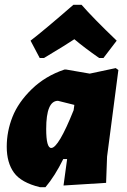

<svg xmlns="http://www.w3.org/2000/svg" viewBox="-20 -767 528 798"><path d="M145 -526 107 -598Q163 -641 285 -747H319Q366 -693 465 -598L410 -526H392Q329 -570 289 -604Q263 -586 163 -526ZM248 -478H255L353 -461L461 -484L472 -476L425 -116L421 -7L244 4L259 -106H243Q208 -35 169 11H146Q68 -8 38 -49.5Q8 -91 8 -157Q8 -221 32 -281.5Q56 -342 112 -396.5Q168 -451 248 -478ZM172 -231Q172 -152 193 -152Q223 -152 286 -309L289 -331L221 -348Q172 -348 172 -231Z"/></svg>

Font: Alegreya Sans Black
Style: Italic
Weight: 900
Italic angle: -7°
Designer: Juan Pablo del Peral
Foundry: Huerta Tipografica
Version: Version 2.007